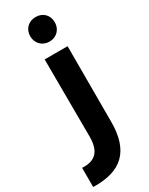

<svg xmlns="http://www.w3.org/2000/svg" viewBox="-299 -777 795 1023"><g transform="rotate(-30 98.5 -265.0)"><path d="M129 -583C172 -583 204 -615 204 -659C204 -703 173 -734 129 -734C85 -734 53 -703 53 -659C53 -615 85 -583 129 -583ZM-58 204C117 209 199 128 199 -49V-514H58L60 -38C60 51 23 91 -58 86Z"/></g></svg>

Font: Arthouse Owned
Style: Bold
Weight: 700
Designer: Jeremy Tribby
Foundry: Tribby Type
Version: Version 1.000;PS 001.000;hotconv 1.0.88;makeotf.lib2.5.64775